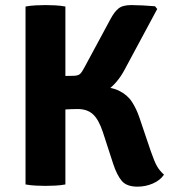

<svg xmlns="http://www.w3.org/2000/svg" viewBox="-20 -708 657 737"><path d="M78 -683Q96.5 -686.5 118.5 -687.5Q140.5 -688.5 154.5 -688.5Q170 -688.5 191.2 -687.5Q212.5 -686.5 231 -683V0Q212.5 3.5 191.2 4.5Q170 5.5 154.5 5.5Q140.5 5.5 118.5 4.5Q96.5 3.5 78 0ZM609.5 -37.5Q594.5 -15.5 566.5 -3.5Q538.5 8.5 508 8.5Q466.5 8.5 447.8 -13.2Q429 -35 414.5 -79L375 -200.5Q359 -249 337 -269.2Q315 -289.5 278 -289.5Q256.5 -289.5 224.2 -287.5Q192 -285.5 153.5 -281.5V-375.5H348.5Q404.5 -375.5 436.8 -359.8Q469 -344 486.5 -317Q504 -290 515.5 -255.5L558.5 -128.5Q573 -86.5 582.8 -69.8Q592.5 -53 609.5 -37.5ZM404 -634.5Q418.5 -662 434.5 -675.2Q450.5 -688.5 484 -688.5Q502.5 -688.5 527.5 -687.2Q552.5 -686 575 -684L583.5 -673.5L458 -440Q430.5 -388 387.8 -358.2Q345 -328.5 274.5 -328.5H153.5V-414.5Q180 -415.5 207.2 -416Q234.5 -416.5 260.5 -417Q279 -417 286.8 -423.8Q294.5 -430.5 304.5 -450Z"/></svg>

Font: Signika Negative Light
Style: Bold
Weight: 700
Version: Version 2.001